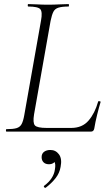

<svg xmlns="http://www.w3.org/2000/svg" viewBox="-20 -645 534 941"><path d="M12 0Q9 0 9 -6Q9 -12 12 -12Q44 -12 61 -17Q78 -22 86 -37Q94 -52 99 -81L181 -544Q189 -587 177.5 -600Q166 -613 118 -613Q116 -613 116 -619Q116 -625 118 -625Q138 -625 162.5 -623.5Q187 -622 215 -622Q244 -622 270.5 -623.5Q297 -625 316 -625Q318 -625 318 -619Q318 -613 316 -613Q284 -613 266.5 -607.5Q249 -602 241.5 -587Q234 -572 228 -543L147 -85Q140 -43 151 -30.5Q162 -18 209 -18H329Q383 -18 414 -54Q445 -90 461 -147Q461 -150 467.5 -149Q474 -148 473 -145Q465 -119 456 -82.5Q447 -46 442 -15Q439 0 426 0ZM204 275Q200 277 196.5 272.5Q193 268 197 265Q220 248 233 228Q246 208 249 186Q254 158 246 146.5Q238 135 227 132L254 125Q255 143 245 151.5Q235 160 220 160Q203 160 193.5 150.5Q184 141 184 125Q184 108 196 99Q208 90 227 90Q253 90 269 111.5Q285 133 277 173Q272 203 252.5 228Q233 253 204 275Z"/></svg>

Font: Cormorant Garamond Light
Style: Italic
Weight: 300
Italic angle: -10°
Designer: Christian Thalmann (Catharsis Fonts)
Foundry: Catharsis Fonts
Version: Version 4.001